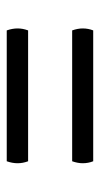

<svg xmlns="http://www.w3.org/2000/svg" viewBox="120 -634 303 584"><g transform="rotate(90 272.0 -342.5)"><path d="M471 -474Q477 -459 477 -442Q477 -427 471 -410H73Q67 -427 67 -442Q67 -459 73 -474ZM471 -276Q477 -260 477 -244Q477 -228 471 -211H73Q67 -228 67 -244Q67 -260 73 -276Z"/></g></svg>

Font: Arima Madurai ExtraBold
Style: Regular
Weight: 800
Designer: Joana Correia and Natanael Gama
Foundry: NDISCOVER
Version: Version 1.019